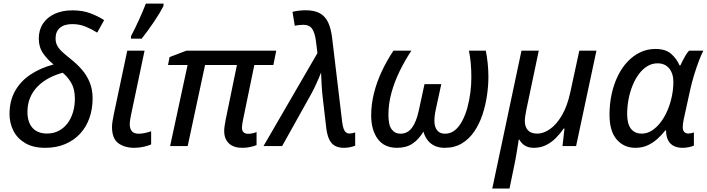

<svg xmlns="http://www.w3.org/2000/svg" viewBox="-20 -824 3988 1083"><path d="M234.9 9.8Q167.5 9.8 122.8 -16.4Q78.1 -42.5 55.9 -85.9Q33.7 -129.4 33.7 -180.7Q33.7 -254.4 64.5 -309.8Q95.2 -365.2 151.1 -402.8Q207 -440.4 282.2 -460.4Q247.6 -487.8 223.1 -523.2Q198.7 -558.6 198.7 -606Q198.7 -654.8 222.4 -690.7Q246.1 -726.6 288.8 -746.1Q331.5 -765.6 388.2 -765.6Q446.3 -765.6 490.5 -748.8Q534.7 -731.9 567.4 -710.4L528.3 -640.1Q499 -658.7 463.9 -673.3Q428.7 -688 387.7 -688Q341.8 -688 317.6 -666.7Q293.5 -645.5 293.5 -607.4Q293.5 -584 303.2 -565.9Q313 -547.9 332.3 -530.3Q351.6 -512.7 379.9 -490.2Q415 -462.4 442.6 -430.4Q470.2 -398.4 486.3 -358.6Q502.4 -318.8 502.4 -268.6Q502.4 -210.4 484.9 -159.7Q467.3 -108.9 432.9 -71Q398.4 -33.2 348.6 -11.7Q298.8 9.8 234.9 9.8ZM245.6 -70.8Q281.7 -70.8 310.8 -85.9Q339.8 -101.1 360.4 -127.9Q380.9 -154.8 391.6 -190.7Q402.3 -226.6 402.3 -267.1Q402.3 -320.8 382.1 -356Q361.8 -391.1 333.5 -413.6Q293 -402.8 256.8 -383.8Q220.7 -364.7 193.1 -337.2Q165.5 -309.6 150.1 -273.4Q134.8 -237.3 134.8 -192.4Q134.8 -135.3 163.1 -103Q191.4 -70.8 245.6 -70.8Z M737.8 9.8Q682.6 9.8 647.2 -16.4Q611.8 -42.5 611.8 -107.9Q611.8 -121.6 614.5 -139.2Q617.2 -156.7 622.1 -180.2L697.8 -538.1H795.4L719.2 -176.3Q716.3 -162.1 714.1 -148.4Q711.9 -134.8 711.9 -122.6Q711.9 -99.1 723.4 -84.5Q734.9 -69.8 762.2 -69.8Q779.8 -69.8 796.4 -73.5Q813 -77.1 832.5 -83.5V-9.3Q817.9 -2.4 791 3.7Q764.2 9.8 737.8 9.8ZM718.8 -606V-619.6Q728.5 -638.2 740 -661.4Q751.5 -684.6 762.9 -709.7Q774.4 -734.9 784.7 -759.3Q794.9 -783.7 802.7 -803.7H902.3V-790.5Q894 -773.9 880.4 -751Q866.7 -728 849.6 -702.6Q832.5 -677.2 814.2 -652.1Q795.9 -627 779.3 -606Z M1346.7 9.8Q1297.4 9.8 1271 -15.4Q1244.6 -40.5 1244.6 -85Q1244.6 -97.7 1246.8 -112.8Q1249 -127.9 1252.9 -148.9L1316.4 -457.5H1136.7L1038.6 0H939.5L1038.1 -457.5H927.7L936.5 -502L1031.2 -538.1H1538.1L1522 -457.5H1414.6L1350.1 -144.5Q1347.7 -132.8 1346.2 -121.6Q1344.7 -110.4 1344.7 -103.5Q1344.7 -86.9 1353.8 -78.1Q1362.8 -69.3 1379.4 -69.3Q1393.1 -69.3 1405.3 -72.3Q1417.5 -75.2 1427.2 -79.1V-5.4Q1412.1 0.5 1391.8 5.1Q1371.6 9.8 1346.7 9.8Z M1919.9 9.8Q1890.1 9.8 1869.9 -1.2Q1849.6 -12.2 1837.9 -35.9Q1826.2 -59.6 1820.8 -97.7L1799.8 -278.8Q1796.4 -308.1 1794.2 -345.2Q1792 -382.3 1791 -415Q1785.2 -399.4 1778.6 -384.3Q1772 -369.1 1765.1 -354Q1758.3 -338.9 1751.2 -324.2Q1744.1 -309.6 1736.3 -295.4L1571.3 0H1466.3L1770.5 -524.4L1762.2 -591.3Q1756.8 -636.2 1741.5 -660.2Q1726.1 -684.1 1691.4 -684.1Q1677.7 -684.1 1665.3 -682.6Q1652.8 -681.2 1642.6 -678.7L1629.9 -757.3Q1645 -761.2 1664.8 -763.7Q1684.6 -766.1 1703.6 -766.1Q1754.4 -766.1 1784.9 -748.8Q1815.4 -731.4 1831.3 -696.8Q1847.2 -662.1 1853.5 -609.4L1910.2 -134.8Q1913.1 -112.8 1918 -98.6Q1922.9 -84.5 1931.2 -77.6Q1939.5 -70.8 1951.2 -70.8Q1957.5 -70.8 1966.1 -72.3Q1974.6 -73.7 1983.4 -76.7V-2Q1972.2 2.4 1955.3 6.1Q1938.5 9.8 1919.9 9.8Z M2219.7 9.8Q2147.5 9.8 2110.6 -40.5Q2073.7 -90.8 2073.7 -173.3Q2073.7 -234.9 2089.1 -297.1Q2104.5 -359.4 2132.8 -420.2Q2161.1 -481 2199.2 -538.1H2300.3Q2264.6 -483.9 2235.1 -424.1Q2205.6 -364.3 2188.2 -301.5Q2170.9 -238.8 2170.9 -175.8Q2170.9 -118.7 2189.5 -94.2Q2208 -69.8 2238.8 -69.8Q2279.3 -69.8 2304.2 -104Q2329.1 -138.2 2342.3 -200.7L2374.5 -349.6H2469.2L2438.5 -208.5Q2436 -197.3 2434.1 -185.5Q2432.1 -173.8 2431.2 -163.3Q2430.2 -152.8 2430.2 -144.5Q2430.2 -108.9 2445.3 -89.4Q2460.4 -69.8 2490.2 -69.8Q2522 -69.8 2546.1 -89.6Q2570.3 -109.4 2587.9 -143.1Q2605.5 -176.8 2616.7 -218.3Q2627.9 -259.8 2633.3 -303.2Q2638.7 -346.7 2638.7 -386.2Q2638.7 -428.7 2635.5 -465.8Q2632.3 -502.9 2625 -538.1H2720.2Q2727.1 -504.9 2731 -466.1Q2734.9 -427.2 2734.9 -391.1Q2734.9 -340.3 2726.8 -285.2Q2718.8 -230 2701.4 -177.5Q2684.1 -125 2655.5 -82.8Q2627 -40.5 2585.7 -15.4Q2544.4 9.8 2488.3 9.8Q2455.6 9.8 2431.4 -1.7Q2407.2 -13.2 2391.6 -33.7Q2376 -54.2 2368.2 -81.5Q2342.3 -37.6 2306.9 -13.9Q2271.5 9.8 2219.7 9.8Z M2756.8 239.3 2921.4 -538.1H3019L2949.2 -206.1Q2944.8 -185.1 2942.6 -168.9Q2940.4 -152.8 2940.4 -141.6Q2940.4 -108.4 2957.8 -89.4Q2975.1 -70.3 3010.3 -70.3Q3045.4 -70.3 3082 -95.7Q3118.7 -121.1 3149.2 -172.9Q3179.7 -224.6 3196.8 -303.2L3247.6 -538.1H3344.2L3229.5 0H3152.8L3164.1 -99.1H3159.7Q3140.6 -71.3 3116.2 -46.4Q3091.8 -21.5 3060.8 -5.9Q3029.8 9.8 2990.7 9.8Q2962.4 9.8 2942.1 -2Q2921.9 -13.7 2909.7 -36.1H2905.8Q2903.8 -21 2900.1 1.5Q2896.5 23.9 2892.6 46.6Q2888.7 69.3 2885.7 85.4L2854 239.3Z M3563.5 9.8Q3499.5 9.8 3458.7 -37.1Q3418 -84 3418 -177.2Q3418 -237.3 3429.9 -292.5Q3441.9 -347.7 3464.4 -394.3Q3486.8 -440.9 3518.8 -475.1Q3550.8 -509.3 3590.6 -528.6Q3630.4 -547.9 3676.8 -547.9Q3733.9 -547.9 3765.4 -520.5Q3796.9 -493.2 3813 -455.1H3817.9Q3823.2 -466.8 3830.8 -482.2Q3838.4 -497.6 3847.7 -512.7Q3856.9 -527.8 3866.7 -538.1H3947.3Q3936 -516.6 3922.4 -481Q3908.7 -445.3 3895.5 -402.3Q3882.3 -359.4 3872.6 -315.4L3836.9 -152.3Q3834 -139.2 3832.5 -127.2Q3831.1 -115.2 3831.1 -106.9Q3831.1 -88.9 3839.4 -79.8Q3847.7 -70.8 3862.3 -70.8Q3869.1 -70.8 3877.9 -72.5Q3886.7 -74.2 3894 -76.7V-2.9Q3885.7 1.5 3867.7 5.6Q3849.6 9.8 3830.6 9.8Q3801.3 9.8 3780.5 -0.7Q3759.8 -11.2 3748.5 -33Q3737.3 -54.7 3736.8 -88.4H3732.9Q3712.4 -62.5 3687.7 -40.3Q3663.1 -18.1 3632.8 -4.2Q3602.5 9.8 3563.5 9.8ZM3600.6 -70.3Q3635.3 -70.3 3667.2 -94.5Q3699.2 -118.7 3724.4 -160.6Q3749.5 -202.6 3763.7 -255.4Q3771.5 -283.7 3774.9 -311.3Q3778.3 -338.9 3778.3 -361.3Q3778.3 -409.2 3754.6 -438Q3731 -466.8 3689 -466.8Q3658.2 -466.8 3631.8 -450.9Q3605.5 -435.1 3584.5 -407.2Q3563.5 -379.4 3548.6 -343Q3533.7 -306.6 3525.6 -265.1Q3517.6 -223.6 3517.6 -180.2Q3517.6 -125.5 3538.8 -97.9Q3560.1 -70.3 3600.6 -70.3Z"/></svg>

Font: Open Sans Medium
Style: Italic
Weight: 500
Italic angle: -12°
Designer: Monotype Design Team
Foundry: Monotype Imaging Inc.
Version: Version 3.000